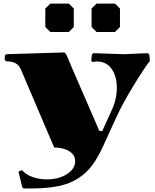

<svg xmlns="http://www.w3.org/2000/svg" viewBox="-20 -820 870 1080"><path d="M495.1 -772 522.9 -799.8H627L654.8 -772V-668L627 -640.1H522.9L495.1 -668ZM234.9 -772 263.2 -799.8H367.2L395 -772V-668L367.2 -640.1H263.2L234.9 -668ZM285.2 9.8 254.9 -60.1 98.1 -428.2Q87.4 -453.1 67.9 -464.1Q48.3 -475.1 15.1 -475.1L6.8 -482.9V-506.8L15.1 -515.1L337.9 -524.9H338.9Q342.8 -524.9 346.7 -521.2Q350.6 -517.6 354.5 -509.5Q358.4 -501.5 361.6 -494.1Q364.7 -486.8 370.1 -473.6Q375.5 -460.4 378.9 -452.1L539.1 -83H555.2L608.9 -201.2Q637.2 -262.2 637.2 -327.1Q637.2 -390.6 607.9 -432.4Q578.6 -474.1 523.9 -474.1Q520.5 -474.1 516.6 -473.6Q512.7 -473.1 508.1 -472.4Q503.4 -471.7 501 -471.2L493.2 -478L497.1 -513.2L504.9 -521L676.8 -515.1L812 -521L819.8 -513.2L823.2 -478Q787.1 -430.7 728.3 -333.7Q669.4 -236.8 636.2 -164.1L561 0Q530.8 66.4 499.5 108.6Q468.3 150.9 421.1 182.1Q374 213.4 308.6 226.8Q243.2 240.2 149.9 240.2H112.8L105 231.9L84 145L104 137.2Q125 162.1 162.4 175.5Q199.7 189 244.1 189Q310.1 189 356.4 159.4Q402.8 129.9 402.8 86.9Q402.8 50.8 368.9 30.3Q335 9.8 285.2 9.8Z"/></svg>

Font: Yokawerad
Style: Regular
Weight: 500
Designer: gluk
Foundry: gluk
Version: Version 0.79